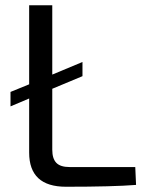

<svg xmlns="http://www.w3.org/2000/svg" viewBox="-20 -710 560 731"><path d="M495 -74 498 -6Q411 1 231 1Q91 1 91 -129V-335L20 -305V-360L91 -389V-690H179V-426L294 -474V-420L179 -372V-140Q179 -106 194.5 -90Q210 -74 245 -74Z"/></svg>

Font: Exo 2.0
Style: Regular
Weight: 400
Designer: Natanael Gama
Version: Version 1.001;PS 001.001;hotconv 1.0.70;makeotf.lib2.5.58329